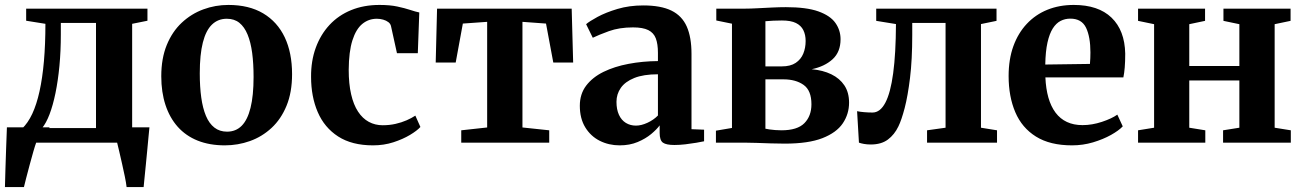

<svg xmlns="http://www.w3.org/2000/svg" viewBox="-21 -578 5281 778"><path d="M47.5 0V-55.5L68 -56.5Q92 -79 109.8 -117Q127.5 -155 139.2 -208.2Q151 -261.5 157 -330Q163 -398.5 163 -481.5L85 -494V-543H576.5V-494L514.5 -481.5V0ZM149.5 -59H368V-485H225.5V-439Q225.5 -371 219.8 -310.8Q214 -250.5 203.8 -200.8Q193.5 -151 179.8 -115Q166 -79 149.5 -59ZM-1 180Q0 148.5 1 108.2Q2 68 3.8 23.8Q5.5 -20.5 7 -62H180.5L126.5 -2.5Q121.5 10.5 114.2 35.8Q107 61 99.2 90Q91.5 119 85 143.8Q78.5 168.5 76 180ZM492 180Q490 162.5 484.8 137.2Q479.5 112 473.5 85Q467.5 58 462 35Q456.5 12 453.5 -0.5L419 -62H584.5Q583 -45.5 580.5 -20.8Q578 4 575.5 32.5Q573 61 570 89.2Q567 117.5 564.8 141.2Q562.5 165 561 180Z M632.5 -269Q632.5 -341.5 654.8 -395.8Q677 -450 715.5 -486Q754 -522 802.8 -540Q851.5 -558 904.5 -558Q988 -558 1045.5 -523.8Q1103 -489.5 1132.8 -426.8Q1162.5 -364 1162.5 -277.5Q1162.5 -204 1140.2 -149.8Q1118 -95.5 1079.5 -59.8Q1041 -24 992 -6.5Q943 11 890 11Q828 11 780 -8.2Q732 -27.5 699.2 -64.2Q666.5 -101 649.5 -152.8Q632.5 -204.5 632.5 -269ZM899 -44.5Q934.5 -44.5 958.2 -68.2Q982 -92 994.2 -141.2Q1006.5 -190.5 1006.5 -266Q1006.5 -320 1000.8 -363.5Q995 -407 982.2 -438Q969.5 -469 949 -485.5Q928.5 -502 898 -502Q862.5 -502 838 -478.5Q813.5 -455 801 -406Q788.5 -357 788.5 -280.5Q788.5 -226.5 794.5 -183Q800.5 -139.5 813.5 -108.5Q826.5 -77.5 847.8 -61Q869 -44.5 899 -44.5Z M1490.5 11Q1405 11 1349.2 -25Q1293.5 -61 1266.5 -123.8Q1239.5 -186.5 1239.5 -266.5Q1239 -331 1258.5 -384.5Q1278 -438 1314.2 -477Q1350.5 -516 1401.8 -537Q1453 -558 1517 -558Q1559 -558 1589.2 -551.5Q1619.5 -545 1641.2 -537.8Q1663 -530.5 1678 -527.5L1672 -362.5H1587.5L1563.5 -471.5Q1561.5 -481.5 1552.8 -488.2Q1544 -495 1531.5 -498.5Q1519 -502 1506 -502Q1472.5 -502 1447 -481Q1421.5 -460 1407 -414.5Q1392.5 -369 1392 -295Q1392 -238.5 1401.8 -196Q1411.5 -153.5 1429.8 -125.8Q1448 -98 1473.5 -84.2Q1499 -70.5 1529.5 -70.5Q1557 -70.5 1581.5 -76Q1606 -81.5 1626.5 -90.5Q1647 -99.5 1662 -109.5L1682.5 -63.5Q1669 -48.5 1640.2 -31.2Q1611.5 -14 1573 -1.5Q1534.5 11 1490.5 11Z M1848 0V-50L1953 -61.5V-489.5L1854.5 -482.5L1825.5 -324.5H1744.5L1750 -543H2295.5L2301.5 -324.5H2221L2191.5 -482.5L2096 -489.5V-61.5L2204.5 -50V0Z M2490 11Q2446 11 2409.2 -7.5Q2372.5 -26 2350.5 -62Q2328.5 -98 2328.5 -149.5Q2328.5 -197 2354.2 -231Q2380 -265 2424.5 -286.8Q2469 -308.5 2525.8 -319.2Q2582.5 -330 2645 -330.5V-364Q2645 -399.5 2636.5 -422.2Q2628 -445 2606 -456Q2584 -467 2544 -467Q2488.5 -467 2446.5 -451.8Q2404.5 -436.5 2381 -425L2354 -480Q2367 -491.5 2400.2 -509.5Q2433.5 -527.5 2481.2 -541.8Q2529 -556 2585.5 -556Q2657 -556 2699.8 -535Q2742.5 -514 2761.8 -470.5Q2781 -427 2781 -360V-54.5L2832 -52.5V-5.5Q2821 -3 2800.2 0.5Q2779.5 4 2756 6.8Q2732.5 9.5 2712 9.5Q2678.5 9.5 2665.2 0Q2652 -9.5 2652 -39.5V-70Q2640.5 -54 2617.8 -35Q2595 -16 2562.8 -2.5Q2530.5 11 2490 11ZM2556 -69Q2577.5 -69 2602.5 -80.5Q2627.5 -92 2645 -110V-277Q2586.5 -277 2549.2 -262Q2512 -247 2494.5 -221.8Q2477 -196.5 2477 -165.5Q2477 -134.5 2487 -112.8Q2497 -91 2515 -80Q2533 -69 2556 -69Z M3159 4Q3132.5 4 3102.5 3Q3072.5 2 3044.5 1Q3016.5 0 2996 0H2880V-48.5L2945 -59.5V-482L2881.5 -495V-543H3000Q3019 -543 3047.5 -544.5Q3076 -546 3107 -547.5Q3138 -549 3163.5 -549Q3247 -549 3295.2 -531.8Q3343.5 -514.5 3364.2 -485Q3385 -455.5 3385 -419Q3385 -367.5 3352.8 -338Q3320.5 -308.5 3268 -297.5Q3313.5 -293.5 3347.5 -277Q3381.5 -260.5 3400.5 -232Q3419.5 -203.5 3419.5 -162Q3419.5 -116 3394 -78.2Q3368.5 -40.5 3311.5 -18.2Q3254.5 4 3159 4ZM3145.5 -50Q3210 -50 3238.5 -79Q3267 -108 3267 -155.5Q3267 -211.5 3235.2 -234Q3203.5 -256.5 3153.5 -256.5H3080.5V-56.5Q3087 -55 3097.2 -53.5Q3107.5 -52 3120 -51Q3132.5 -50 3145.5 -50ZM3080.5 -309H3147Q3182 -309 3203.2 -323.2Q3224.5 -337.5 3234 -360.8Q3243.5 -384 3243.5 -412Q3243.5 -437 3234.2 -455.8Q3225 -474.5 3204.2 -484.8Q3183.5 -495 3147.5 -495Q3129.5 -495 3112.5 -494.2Q3095.5 -493.5 3080.5 -492Z M3507.5 7.5Q3492 7.5 3479.8 5.2Q3467.5 3 3459.5 0L3452 -127.5Q3462.5 -125 3480.5 -123.5Q3498.5 -122 3514.5 -122Q3545.5 -122 3566.5 -161.8Q3587.5 -201.5 3598.2 -281.2Q3609 -361 3609.5 -480.5L3529.5 -493.5V-543H4017V-493.5L3954 -480.5V-60.5L4019 -50V0H3735.5V-50L3810.5 -60.5V-485H3675.5V-436.5Q3675.5 -336 3666.5 -262.5Q3657.5 -189 3644.8 -140.2Q3632 -91.5 3619.5 -66Q3603.5 -32.5 3576.8 -12.5Q3550 7.5 3507.5 7.5Z M4323 11Q4234 11 4177 -24.5Q4120 -60 4093 -123.5Q4066 -187 4066 -270Q4066 -337.5 4085.2 -390.8Q4104.5 -444 4139.8 -481.5Q4175 -519 4223.2 -538.5Q4271.5 -558 4330 -558Q4429.5 -558 4483 -506.5Q4536.5 -455 4538.5 -361Q4538.5 -328 4536.5 -304.5Q4534.5 -281 4531 -264.5H4215Q4217 -218.5 4227.2 -182.5Q4237.5 -146.5 4256.2 -121.5Q4275 -96.5 4302.2 -83.8Q4329.5 -71 4365.5 -71Q4404 -71 4444 -84.2Q4484 -97.5 4506.5 -113.5L4528.5 -66Q4512.5 -49 4480.8 -31.2Q4449 -13.5 4408 -1.2Q4367 11 4323 11ZM4214.5 -316.5 4395.5 -319Q4396.5 -330.5 4397 -342.2Q4397.5 -354 4397.5 -365.5Q4397.5 -428.5 4379.8 -465.5Q4362 -502.5 4316 -502.5Q4294.5 -502.5 4276.5 -493.2Q4258.5 -484 4245 -462.8Q4231.5 -441.5 4223.5 -405.8Q4215.5 -370 4214.5 -316.5Z M4590.5 0V-50L4655.5 -60.5V-480L4590.5 -493.5V-543H4862V-493.5L4798 -480V-310.5H5001V-480L4936.5 -493.5V-543H5208.5V-493.5L5144 -480V-60.5L5209.5 -50V0H4935V-50L5001 -60.5V-252H4798V-60.5L4863 -50V0Z"/></svg>

Font: Merriweather 48pt
Style: Bold
Weight: 700
Version: Version 2.100